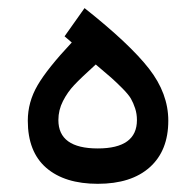

<svg xmlns="http://www.w3.org/2000/svg" viewBox="-20 -451 477 469"><path d="M218.8 -88.4Q314.5 -88.4 314.5 -157.7Q314.5 -172.9 310.1 -186.3Q305.7 -199.7 299.8 -210Q293.9 -220.2 278.6 -235.6Q263.2 -251 251.7 -261.2Q240.2 -271.5 213.9 -293.5Q177.7 -260.7 161.4 -243.4Q145 -226.1 133.8 -204.1Q122.6 -182.1 122.6 -157.7Q122.6 -88.4 218.8 -88.4ZM186.5 -431.2Q296.9 -343.8 344 -283.2Q391.1 -222.7 391.1 -156.2Q391.1 -83 345.9 -42.5Q300.8 -2 218.8 -2Q138.2 -2 93 -41Q47.9 -80.1 47.9 -156.2Q47.9 -201.7 71.8 -242.7Q95.7 -283.7 155.3 -347.2L137.7 -362.3Z"/></svg>

Font: Samim FD
Style: FD
Weight: 400
Foundry: DejaVu fonts team - Redesigned by Saber Rastikerdar
Version: Version 4.00 December 17, 2020